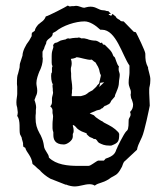

<svg xmlns="http://www.w3.org/2000/svg" viewBox="-20 -673 599 691"><path d="M408 -376C408 -384 411 -394 411 -404C411 -410 407 -417 407 -422V-427C407 -431 408 -433 408 -434C400 -441 396 -464 392 -468C384 -472 389 -480 373 -496L357 -512C348 -512 353 -514 350 -514L347 -520C345 -519 343 -518 342 -518C324 -531 322 -525 310 -528L301 -530C299 -530 297 -532 295 -532H296C292 -533 283 -535 283 -535H272L273 -534C269 -538 265 -538 262 -538C261 -538 260 -537 259 -537H256C255 -537 254 -537 253 -537C248 -537 233 -535 231 -534C227 -534 227 -535 227 -535C221 -535 217 -532 216 -531H215C213 -531 198 -527 198 -527L185 -520C179 -519 175 -519 171 -510C172 -508 172 -506 172 -504C172 -500 169 -495 169 -492V-493C168 -491 166 -483 166 -471V-448C166 -441 167 -439 168 -437L169 -435L167 -429V-412C165 -412 164 -407 164 -400C164 -382 168 -369 173 -367L169 -369C169 -365 169 -357 170 -353V-347C170 -345 171 -342 171 -340C171 -334 167 -324 167 -319V-309C167 -304 168 -299 161 -290C167 -286 169 -279 169 -277V-266C170 -261 171 -258 171 -254C171 -245 169 -238 169 -227C169 -215 168 -207 172 -197V-188C172 -173 176 -153 210 -153C221 -153 242 -167 242 -181V-191L244 -195C245 -197 245 -201 245 -204C245 -213 242 -217 242 -223H244C245 -223 248 -220 249 -220L254 -215C256 -211 264 -205 274 -200L292 -193V-190C295 -187 300 -182 303 -180L315 -175H314C316 -173 322 -172 326 -172L325 -171C328 -170 330 -166 332 -163L336 -159C348 -153 356 -149 374 -149C378 -149 382 -149 384 -150H383C406 -159 409 -165 409 -191L406 -197C390 -214 379 -219 354 -232L346 -238V-237C340 -241 331 -246 325 -251L318 -258L312 -261L313 -260L307 -263C306 -263 304 -264 303 -265L329 -276C331 -277 332 -276 334 -277H333C337 -278 340 -277 346 -283H348L357 -292C357 -292 360 -292 364 -294H363L373 -299C379 -305 379 -308 380 -310L393 -325C393 -328 395 -333 397 -338V-337L400 -345C404 -354 408 -365 408 -376ZM341 -375 355 -377 337 -360ZM324 -448 329 -439C333 -434 338 -421 338 -417L340 -409C340 -408 342 -404 343 -403C343 -397 340 -390 340 -386V-387C339 -383 337 -377 337 -373L330 -366C329 -362 319 -354 315 -350L313 -348C309 -346 297 -340 295 -337L289 -333C286 -331 278 -329 271 -327H238V-329C238 -332 238 -335 239 -339V-347C239 -349 240 -352 240 -354C240 -374 236 -385 236 -398V-409C235 -415 235 -420 235 -426C235 -431 238 -435 238 -445C238 -455 235 -459 235 -461C236 -461 251 -463 255 -467C268 -467 296 -456 308 -458C308 -458 309 -459 309 -459C311 -458 315 -455 318 -452ZM521 -390C521 -397 516 -413 513 -426V-430C504 -448 503 -457 503 -480C503 -489 474 -548 469 -557C468 -557 463 -558 461 -559L425 -596C417 -596 415 -597 412 -599C413 -599 413 -600 413 -600C399 -607 398 -610 397 -613L385 -623L380 -616C373 -619 371 -621 371 -622C371 -623 374 -623 377 -623L380 -622L370 -633C367 -633 365 -633 361 -634H362C360 -635 355 -636 352 -636C335 -636 327 -649 306 -649C294 -649 286 -645 283 -645C275 -645 265 -652 253 -652C251 -652 248 -651 246 -651H239C235 -650 232 -650 230 -650L224 -653C219 -649 151 -614 145 -614C141 -603 134 -597 128 -593L117 -584C111 -577 109 -573 107 -569L105 -562L95 -555C94 -553 94 -548 94 -544V-543L85 -527C72 -511 61 -488 61 -473L52 -445C50 -439 52 -432 49 -424L45 -408C42 -401 41 -393 41 -371C41 -367 42 -364 42 -361V-335C42 -328 39 -316 39 -305C39 -290 42 -289 42 -285L44 -269C44 -264 43 -260 42 -256C55 -238 48 -207 52 -190L58 -178C58 -173 63 -161 63 -157V-152C63 -150 64 -146 64 -145L71 -141C75 -124 94 -112 97 -83C104 -78 109 -73 114 -68L126 -58H125C134 -49 145 -39 161 -30L217 -8V-9C228 -4 242 -2 248 -2C268 -2 284 -10 302 -10C308 -10 315 -9 321 -5C337 -17 346 -12 373 -29L374 -30C378 -33 381 -35 389 -39L394 -42C398 -44 404 -48 411 -59L419 -73C421 -80 425 -89 427 -92V-91L473 -134C475 -146 480 -157 485 -167L491 -180C500 -199 517 -282 519 -293C519 -307 517 -325 517 -338V-352C517 -361 521 -366 521 -384C521 -386 521 -388 521 -390ZM459 -297C459 -288 457 -279 448 -270C450 -266 450 -263 450 -260C450 -253 443 -248 443 -240C443 -208 440 -205 434 -200C426 -192 400 -140 400 -137V-138C395 -123 391 -112 360 -102L354 -95H333C332 -95 327 -92 321 -88L315 -84C309 -80 303 -76 298 -76H278C273 -76 267 -76 261 -76C224 -76 182 -80 156 -106C156 -120 140 -130 138 -148V-149V-148V-149C136 -162 134 -170 126 -187L123 -192C112 -212 108 -226 108 -249C108 -254 108 -260 109 -266V-276C109 -279 110 -283 110 -287C110 -294 107 -306 104 -313C105 -317 108 -322 109 -326L108 -325C112 -331 114 -338 114 -347C114 -357 111 -365 111 -374C111 -388 117 -404 123 -419V-418C129 -431 134 -445 134 -463C134 -465 133 -466 133 -468V-487L139 -499C139 -504 147 -517 147 -520C146 -520 146 -521 146 -521C153 -538 170 -536 170 -554L181 -560C206 -581 252 -596 284 -596C303 -596 324 -582 341 -566C343 -566 345 -566 347 -566C398 -566 420 -474 446 -437V-411C446 -402 443 -391 443 -376C443 -360 451 -352 451 -342C451 -338 451 -335 450 -332C451 -324 452 -318 454 -315V-316C456 -310 459 -301 459 -297Z"/></svg>

Font: Margarine
Style: Regular
Weight: 400
Designer: Astigmatic (AOETI)
Foundry: Astigmatic (AOETI)
Version: Version 1.000